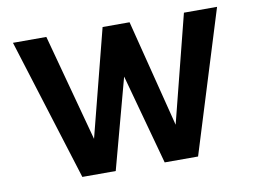

<svg xmlns="http://www.w3.org/2000/svg" viewBox="-64 -639 961 730"><g transform="rotate(-10 416.0 -274.0)"><path d="M814.9 -547.9 645 0H516.1L420.9 -348.1L327.1 0H198.2L26.9 -547.9H155.8L267.1 -134.8L373 -547.9H477.1L582 -133.8L687 -547.9Z"/></g></svg>

Font: Oakes Grotesk
Style: Medium
Weight: 500
Designer: Samuel Oakes
Foundry: Samuel Oakes
Version: Version 1.0 | wf-rip DC20170320